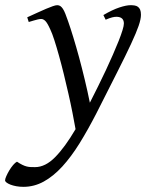

<svg xmlns="http://www.w3.org/2000/svg" viewBox="-108 -477 581 741"><path d="M436 -419.9Q436 -403.3 427 -377.2Q418 -351.1 397.7 -307.4Q377.4 -263.7 344.5 -198.7Q311.5 -133.8 264.2 -40Q231.4 23.9 199 76.2Q166.5 128.4 132.3 165.8Q98.1 203.1 61 223.6Q23.9 244.1 -17.6 244.1Q-32.2 244.1 -45.2 241.7Q-58.1 239.3 -67.6 235.6Q-77.1 231.9 -82.8 227.5Q-88.4 223.1 -88.4 219.2Q-88.4 213.4 -83.7 202.9Q-79.1 192.4 -72.3 180.9Q-65.4 169.4 -57.4 159.9Q-49.3 150.4 -42.5 147Q-30.8 154.8 -21.7 159.2Q-12.7 163.6 -4.9 165.5Q2.9 167.5 10.7 167.7Q18.6 168 27.3 168Q66.9 168 104.7 129.6Q142.6 91.3 183.6 21.5Q178.7 -6.8 171.6 -42.5Q164.6 -78.1 156 -115.7Q147.5 -153.3 138.2 -191.2Q128.9 -229 119.6 -262.2Q110.4 -295.4 101.8 -322Q93.3 -348.6 85.9 -363.8Q74.7 -388.7 66.9 -396.2Q59.1 -403.8 50.8 -403.8Q46.4 -403.8 38.3 -402.1Q30.3 -400.4 22.5 -397.9Q13.2 -395.5 2.9 -392.1L-2.9 -410.2Q17.6 -419.4 36.1 -428Q54.7 -436.5 69.6 -442.9Q84.5 -449.2 95.7 -453.1Q106.9 -457 112.8 -457Q119.6 -457 124.8 -453.6Q129.9 -450.2 134.8 -442.9Q139.6 -435.5 144.3 -423.6Q148.9 -411.6 154.8 -395Q164.1 -368.7 175 -332.8Q186 -296.9 197.3 -255.4Q208.5 -213.9 219.2 -169.2Q230 -124.5 238.8 -80.6Q254.4 -111.3 270.3 -143.3Q286.1 -175.3 300.8 -206.5Q315.4 -237.8 327.9 -266.4Q340.3 -294.9 349.9 -318.8Q359.4 -342.8 364.7 -360.1Q370.1 -377.4 370.1 -386.2Q370.1 -410.6 344.2 -412.1Q328.6 -413.6 299.8 -400.9L291 -418.9Q326.2 -439.5 352.8 -448.2Q379.4 -457 396 -457Q404.3 -457 411.6 -455.8Q418.9 -454.6 424.3 -450.7Q429.7 -446.8 432.9 -439.5Q436 -432.1 436 -419.9Z"/></svg>

Font: Gentium Plus
Style: Italic
Weight: 400
Italic angle: -8°
Designer: J. Victor Gaultney, Annie Olsen, Iska Routamaa
Foundry: SIL International
Version: Version 1.510